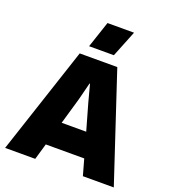

<svg xmlns="http://www.w3.org/2000/svg" viewBox="-156 -995 987 1109"><g transform="rotate(20 338.0 -440.0)"><path d="M3.9 0 222.2 -660.2H453.1L671.9 0H481.9L454.1 -99.1H217.8L189 0ZM258.8 -717.8 313 -879.9H476.1L411.1 -717.8ZM261.2 -248H412.1L366.2 -409.2L337.9 -516.1H335L308.1 -410.2Z"/></g></svg>

Font: Human Sans Black
Style: Regular
Weight: 800
Designer: Tim Radville
Foundry: Continuum
Version: Version 1.000;FEAKit 1.0